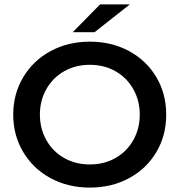

<svg xmlns="http://www.w3.org/2000/svg" viewBox="-20 -842 814 871"><path d="M387.5 9Q289 9 210 -33.5Q131 -76 85.5 -152Q40 -228 40 -322Q40 -416 85.5 -492Q131 -568 210 -610.5Q289 -653 387.5 -653Q486 -653 565 -610.5Q644 -568 689 -492.5Q734 -417 734 -322Q734 -227 689 -151.5Q644 -76 565 -33.5Q486 9 387.5 9ZM387.5 -96Q452 -96 503.5 -125Q555 -154 584.5 -206Q614 -258 614 -322Q614 -386 584.5 -438Q555 -490 503.5 -519Q452 -548 387.5 -548Q323 -548 271.5 -519Q220 -490 190.5 -438Q161 -386 161 -322Q161 -258 190.5 -206Q220 -154 271.5 -125Q323 -96 387.5 -96ZM434 -822H569L409 -696H310Z"/></svg>

Font: Montserrat Ace
Style: Bold
Weight: 600
Designer: Julieta Ulanovsky
Foundry: Julieta Ulanovsky
Version: Version 1